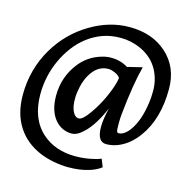

<svg xmlns="http://www.w3.org/2000/svg" viewBox="-135 -901 1231 1246"><g transform="rotate(15 480.5 -278.0)"><path d="M676.8 -116.7Q676.8 -84.5 689.9 -84.5Q729 -84.5 764.6 -133.8Q815.4 -204.1 832 -327.1Q837.4 -364.7 837.4 -408.4Q837.4 -452.1 825.2 -492.9Q813 -533.7 791.7 -565.4Q770.5 -597.2 741.9 -619.9Q713.4 -642.6 680.7 -657.2Q615.7 -686 547.4 -686Q479 -686 424.8 -666Q370.6 -646 325.4 -611.3Q280.3 -576.7 245.1 -529.5Q210 -482.4 185.5 -428.7Q135.7 -318.4 135.7 -199.2Q135.7 -33.7 234.4 54.7Q322.3 132.8 459.5 132.8Q526.4 132.8 596.7 114.3Q616.7 108.9 628.4 103L649.4 155.8Q596.7 196.3 503.9 209Q474.1 213.4 430.2 213.4Q386.2 213.4 333.7 203.6Q281.2 193.8 235.1 173.8Q189 153.8 150.6 123Q112.3 92.3 85 50.3Q26.9 -37.6 26.9 -164.6Q26.9 -337.9 112.8 -482.4Q191.9 -614.7 322.3 -692.4Q449.7 -768.6 584 -768.6Q737.3 -768.6 834 -681.6Q933.6 -592.8 933.6 -445.8Q933.6 -244.1 839.8 -116.2Q782.7 -38.1 707 -9.3Q669.9 4.9 631.8 4.9Q570.8 4.9 570.8 -95.2Q570.8 -144.5 589.4 -223.1Q527.8 -78.6 451.2 -23.4Q423.8 -3.4 395.3 -3.4Q366.7 -3.4 337.9 -16.1Q309.1 -28.8 286.6 -54.7Q236.8 -112.8 236.8 -215.3Q236.8 -341.8 313 -439Q364.7 -504.9 443.4 -531.7Q483.9 -545.4 512.9 -545.4Q542 -545.4 554.9 -543.2Q567.9 -541 582 -537.1Q613.8 -527.3 632.3 -514.2L732.4 -538.6Q699.7 -413.6 679.2 -210Q676.3 -181.6 676.3 -152.3ZM373.5 -148.4Q389.6 -110.4 417 -110.4Q442.9 -110.4 486.3 -172.4Q550.8 -264.2 587.9 -374Q598.6 -406.7 601.6 -430.7Q589.4 -454.1 544.9 -466.8Q532.2 -470.7 522 -470.7Q445.8 -470.7 400.4 -389.6Q379.9 -353.5 370.1 -308.3Q360.4 -263.2 360.4 -232.7Q360.4 -202.1 363.5 -183.3Q366.7 -164.6 373.5 -148.4Z"/></g></svg>

Font: Merriweather
Style: Heavy Italic
Weight: 900
Italic angle: -7°
Designer: Eben Sorkin
Foundry: Eben Sorkin
Version: Version 1.001